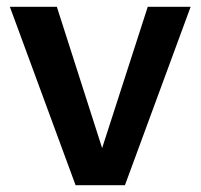

<svg xmlns="http://www.w3.org/2000/svg" viewBox="-20 -544 589 564"><path d="M347 0H202L9 -524H147L280 -109L414 -524H540Z"/></svg>

Font: Raleway
Style: Bold
Weight: 700
Designer: Matt McInerney, Pablo Impallari, Rodrigo Fuenzalida
Foundry: Matt McInerney, Pablo Impallari, Rodrigo Fuenzalida
Version: Version 3.000